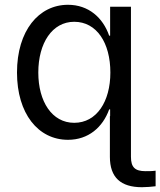

<svg xmlns="http://www.w3.org/2000/svg" viewBox="-20 -574 670 802"><path d="M264 10C349 10 409 -42 436 -117H440V-89H439V81C439 167 484 208 573 208C592 208 613 206 630 204V139C616 141 600 141 588 141C544 141 527 125 527 81V-546H440V-425H436C410 -500 350 -554 264 -554C142 -554 51 -446 51 -271C51 -100 139 10 264 10ZM140 -271C140 -394 198 -483 290 -483C384 -483 441 -395 441 -271C441 -150 384 -61 290 -61C197 -61 140 -150 140 -271Z"/></svg>

Font: Wafeq
Style: Regular
Weight: 400
Designer: Rasmus Andersson & Azza Alameddine
Foundry: Google & TypeTogether
Version: Version 3.000;FEAKit 1.0